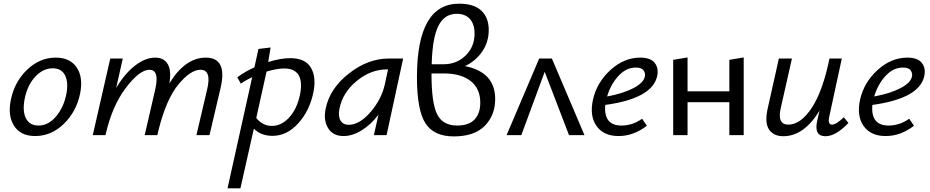

<svg xmlns="http://www.w3.org/2000/svg" viewBox="-20 -734 5054 1043"><path d="M171 5Q92 5 56.5 -50.5Q21 -106 39 -192Q59 -290 127.5 -355.5Q196 -421 283 -421Q361 -421 397 -367Q433 -313 415 -225Q395 -128 327 -61.5Q259 5 171 5ZM189 -52Q243 -52 284.5 -101.5Q326 -151 340 -221Q353 -284 334 -323.5Q315 -363 266 -363Q214 -363 171.5 -317.5Q129 -272 114 -197Q101 -130 121 -91Q141 -52 189 -52Z M1098 -421Q1217 -421 1178 -255L1118 0H1047L1105 -247Q1131 -355 1069 -355Q1015 -355 949 -275Q883 -195 841 -27L835 0H766L823 -247Q848 -355 792 -355Q738 -355 663.5 -256.5Q589 -158 554 -4L553 0H484L579 -416H647L611 -256Q658 -335 714 -378Q770 -421 823 -421Q870 -421 891 -386Q912 -351 900 -281Q986 -421 1098 -421Z M1557 -418Q1638 -418 1668.5 -367Q1699 -316 1683 -235Q1663 -134 1601 -65Q1539 4 1460 4Q1398 4 1359 -35L1286 289H1216L1350 -315Q1318 -300 1288 -280L1269 -314Q1312 -346 1362 -368L1384 -468L1450 -476L1437 -397Q1503 -418 1557 -418ZM1609 -217Q1624 -287 1603 -324.5Q1582 -362 1524 -362Q1485 -362 1428 -345L1372 -93Q1407 -50 1457 -50Q1509 -50 1551 -96Q1593 -142 1609 -217Z M2091 -416H2170L2080 0H2011L2036 -111Q1996 -58 1945.5 -26.5Q1895 5 1846 5Q1788 5 1762 -38.5Q1736 -82 1749 -143Q1771 -253 1875 -334.5Q1979 -416 2091 -416ZM1874 -56Q1933 -56 1993 -125.5Q2053 -195 2071 -278L2088 -357H2082Q1994 -357 1917.5 -294Q1841 -231 1824 -143Q1816 -102 1830 -79Q1844 -56 1874 -56Z M2506 -375Q2670 -342 2670 -196Q2670 -108 2613.5 -50.5Q2557 7 2445 7Q2337 7 2291 -64.5Q2245 -136 2245 -315Q2245 -714 2474 -714Q2555 -714 2595 -676Q2635 -638 2635 -571Q2635 -506 2599.5 -454Q2564 -402 2506 -375ZM2461 -659Q2395 -659 2362 -594.5Q2329 -530 2325 -385H2390Q2461 -385 2509.5 -432.5Q2558 -480 2558 -552Q2558 -602 2533 -630.5Q2508 -659 2461 -659ZM2463 -52Q2527 -52 2558 -85Q2589 -118 2589 -176Q2589 -253 2536.5 -294Q2484 -335 2391 -335H2324V-334Q2324 -173 2355 -112.5Q2386 -52 2463 -52Z M3155 0H3071L2939 -344L2812 0H2732L2909 -416H2978Z M3458 -421Q3514 -421 3536.5 -392.5Q3559 -364 3550 -321Q3524 -199 3268 -164Q3258 -52 3356 -52Q3416 -52 3468 -89L3494 -51Q3422 5 3340 5Q3259 5 3220.5 -49.5Q3182 -104 3201 -192Q3222 -286 3296 -353.5Q3370 -421 3458 -421ZM3483 -318Q3487 -335 3476.5 -351Q3466 -367 3434 -367Q3381 -367 3339 -321Q3297 -275 3278 -210Q3365 -226 3420.5 -255Q3476 -284 3483 -318Z M3942 -409 4020 -422V0H3942V-179H3715V0H3637V-409L3715 -422V-238H3942Z M4564 -97 4589 -66Q4520 6 4464 6Q4401 6 4419 -77L4432 -133Q4347 6 4235 6Q4183 6 4158 -30Q4133 -66 4150 -143L4211 -416H4282L4222 -150Q4200 -57 4262 -57Q4329 -57 4389 -147Q4449 -237 4486 -416H4553L4484 -97Q4476 -57 4500 -57Q4522 -57 4564 -97Z M4909 -421Q4965 -421 4987.5 -392.5Q5010 -364 5001 -321Q4975 -199 4719 -164Q4709 -52 4807 -52Q4867 -52 4919 -89L4945 -51Q4873 5 4791 5Q4710 5 4671.5 -49.5Q4633 -104 4652 -192Q4673 -286 4747 -353.5Q4821 -421 4909 -421ZM4934 -318Q4938 -335 4927.5 -351Q4917 -367 4885 -367Q4832 -367 4790 -321Q4748 -275 4729 -210Q4816 -226 4871.5 -255Q4927 -284 4934 -318Z"/></svg>

Font: EauTestInfant Medium
Style: Italic
Weight: 500
Italic angle: -12°
Designer: Christian Thalmann (Catharsis Fonts)
Version: Version 0.001;PS 000.001;hotconv 1.0.88;makeotf.lib2.5.64775